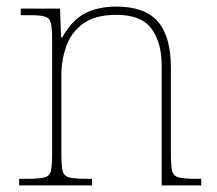

<svg xmlns="http://www.w3.org/2000/svg" viewBox="-20 -562 657 582"><path d="M38 0V-20H61Q98 -20 114 -24Q130 -28 134 -43.5Q138 -59 138 -94V-442Q138 -477 134 -492.5Q130 -508 115.5 -512Q101 -516 71 -516H43V-536H162L165 -449H169Q199 -502 238.5 -522Q278 -542 333 -542Q419 -542 458.5 -496.5Q498 -451 498 -357V-94Q498 -59 502 -43.5Q506 -28 522.5 -24Q539 -20 575 -20H590V0H470V-365Q470 -432 439.5 -474.5Q409 -517 333 -517Q268 -517 231.5 -490Q195 -463 180.5 -421Q166 -379 166 -334V-94Q166 -59 170 -43.5Q174 -28 190.5 -24Q207 -20 243 -20H259V0Z"/></svg>

Font: Noto Serif Tamil Thin
Style: Italic
Weight: 100
Italic angle: -12°
Designer: Indian Type Foundry, Tom Grace, and the Monotype Design Team
Foundry: Monotype Imaging Inc.
Version: Version 2.003; ttfautohint (v1.8.4.7-5d5b)